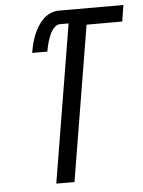

<svg xmlns="http://www.w3.org/2000/svg" viewBox="-53 -777 612 820"><g transform="rotate(-5 253.5 -367.5)"><path d="M155 0 267 -677H230Q219 -677 209.5 -669Q200 -661 194 -651Q188 -641 183.5 -630Q179 -619 176 -608.5Q173 -598 170.5 -587Q168 -576 166 -565H101Q104 -583 108.5 -601.5Q113 -620 120 -638Q127 -656 137 -673Q147 -690 161 -704.5Q175 -719 193 -727Q211 -735 229 -735H507L496 -665H343L233 0Z"/></g></svg>

Font: Iosevka Fixed
Style: Italic
Weight: 400
Italic angle: -9°
Monospace: yes
Designer: Belleve Invis
Foundry: Belleve Invis
Version: Version 33.2.4